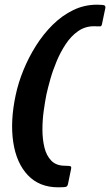

<svg xmlns="http://www.w3.org/2000/svg" viewBox="-20 -720 470 819"><path d="M270 65Q268 74 262.5 76.5Q257 79 228 79Q148 79 99 27.5Q50 -24 36.5 -113.5Q23 -203 47 -315Q58 -367 80 -421Q102 -475 133.5 -525Q165 -575 205 -614.5Q245 -654 292.5 -677Q340 -700 394 -700Q423 -700 427 -696Q431 -692 429 -684L415 -617Q413 -607 406.5 -607.5Q400 -608 380 -608Q343 -608 313 -587Q283 -566 260.5 -532Q238 -498 221.5 -458.5Q205 -419 194.5 -381.5Q184 -344 178 -317Q172 -287 166.5 -247.5Q161 -208 161 -167Q161 -126 169.5 -91Q178 -56 199 -34.5Q220 -13 257 -13Q280 -13 282.5 -9.5Q285 -6 283 2Z"/></svg>

Font: Glory Thin ExtraBold
Style: Italic
Weight: 800
Italic angle: -12°
Version: Version 1.011